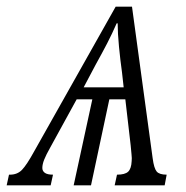

<svg xmlns="http://www.w3.org/2000/svg" viewBox="-70 -556 559 576"><path d="M-50 0 -43 -32H-40Q-18 -32 -4 -46.5Q10 -61 32 -101L277 -536H326L388 -81Q392 -51 400 -41.5Q408 -32 430 -32L424 0H274L281 -32Q305 -32 314.5 -41Q324 -50 325 -73Q326 -80 324.5 -93.5Q323 -107 322 -120L306 -258H258L203 0H151L207 -258H160L81 -114Q68 -91 62.5 -77Q57 -63 57 -52Q57 -43 64.5 -37.5Q72 -32 89 -32L82 0ZM181 -294H301L296 -339Q291 -374 287 -415.5Q283 -457 283 -486H280Q266 -454 251.5 -426Q237 -398 217 -362Z"/></svg>

Font: Noto Serif Condensed Light
Style: Italic
Weight: 300
Width: 3
Italic angle: -12°
Designer: Monotype Design Team
Foundry: Monotype Imaging Inc.
Version: Version 2.014; ttfautohint (v1.8.4.7-5d5b)